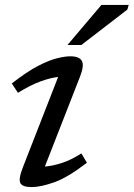

<svg xmlns="http://www.w3.org/2000/svg" viewBox="-20 -751 544 781"><path d="M73.5 -71.5 216.5 -438Q185 -434.5 144.5 -419.8Q104 -405 53 -373.5L28 -411.5Q89.5 -459.5 135 -483Q180.5 -506.5 212.8 -514.2Q245 -522 266 -522Q301.5 -522 312.5 -504Q323.5 -486 306 -440.5L162.5 -73.5Q194.5 -76 232.2 -88.2Q270 -100.5 311 -127L333.5 -89Q255.5 -29 200.5 -9.5Q145.5 10 108.5 10Q72 10 63 -5.8Q54 -21.5 73.5 -71.5ZM254.5 -568 392.5 -731H503.5L498 -712L311 -568Z"/></svg>

Font: Newsreader 6pt
Style: Italic
Weight: 400
Italic angle: -17°
Designer: Hugues Gentile
Foundry: Production Type
Version: Version 1.003; ttfautohint (v1.8.3)